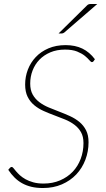

<svg xmlns="http://www.w3.org/2000/svg" viewBox="-20 -938 534 966"><path d="M21.5 0ZM451 -630.5Q448 -625.5 442.5 -625.5Q437.5 -625.5 429.5 -635.2Q421.5 -645 406.8 -657Q392 -669 368 -678.8Q344 -688.5 307 -688.5Q266 -688.5 233.5 -674.8Q201 -661 178.5 -637.8Q156 -614.5 144 -583.5Q132 -552.5 132 -517.5Q132 -484.5 144.5 -462.2Q157 -440 177.8 -424.2Q198.5 -408.5 224.8 -397.5Q251 -386.5 278.8 -376Q306.5 -365.5 332.8 -353.5Q359 -341.5 379.8 -324.2Q400.5 -307 413 -282.5Q425.5 -258 425.5 -222.5Q425.5 -176 409.5 -134Q393.5 -92 363.8 -60.5Q334 -29 291.5 -10.5Q249 8 196 8Q163.5 8 137.8 1.8Q112 -4.5 91 -16.2Q70 -28 53 -45Q36 -62 21.5 -83.5L30 -93.5Q32.5 -95.5 34.2 -96.8Q36 -98 39.5 -98Q43 -98 48 -91.8Q53 -85.5 60.8 -76.2Q68.5 -67 80.2 -56.2Q92 -45.5 108.5 -36.2Q125 -27 147.2 -20.8Q169.5 -14.5 199 -14.5Q245 -14.5 282.2 -30.5Q319.5 -46.5 345.8 -74Q372 -101.5 386 -138.8Q400 -176 400 -218Q400 -251 387.5 -273Q375 -295 354.2 -310.5Q333.5 -326 307.2 -336.8Q281 -347.5 253.2 -357.8Q225.5 -368 199.2 -379.8Q173 -391.5 152.2 -408.8Q131.5 -426 119 -451Q106.5 -476 106.5 -513Q106.5 -552 120.2 -587.8Q134 -623.5 160 -651Q186 -678.5 224 -694.8Q262 -711 310 -711Q358.5 -711 394.5 -693.5Q430.5 -676 457.5 -640ZM469.5 -918 303 -774Q297 -769.5 290 -769.5H274.5L416 -909Q421 -914.5 425.8 -916.2Q430.5 -918 439 -918Z"/></svg>

Font: Lato Thin
Style: Italic
Weight: 200
Italic angle: -7°
Designer: Lukasz Dziedzic
Foundry: tyPoland Lukasz Dziedzic
Version: Version 2.007; 2014-02-27